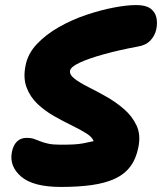

<svg xmlns="http://www.w3.org/2000/svg" viewBox="-20 -730 640 759"><path d="M221 9Q111 9 63.5 -32Q16 -73 27 -129Q32 -155 46.5 -170Q61 -185 86 -185Q102 -185 114 -181Q126 -177 139 -171.5Q152 -166 171 -162Q190 -158 219 -158Q249 -158 270 -159Q291 -160 309.5 -163.5Q328 -167 350 -172Q345 -188 321 -203Q297 -218 263 -234.5Q229 -251 193 -271.5Q157 -292 128 -319.5Q99 -347 85 -384.5Q71 -422 81 -471Q90 -518 126 -556Q162 -594 213 -623Q264 -652 320.5 -671Q377 -690 429 -700Q481 -710 518 -710Q556 -710 574.5 -696.5Q593 -683 598 -661.5Q603 -640 598 -615Q593 -590 575 -570.5Q557 -551 525 -546Q450 -532 390.5 -515.5Q331 -499 295.5 -482.5Q260 -466 257 -451Q254 -435 274.5 -419Q295 -403 329 -386Q363 -369 401 -347.5Q439 -326 471 -298Q503 -270 520 -233.5Q537 -197 527 -148Q518 -102 495 -71.5Q472 -41 434 -23.5Q396 -6 343 1.5Q290 9 221 9Z"/></svg>

Font: Shantell Sans Light ExtraBold
Style: Italic
Weight: 800
Italic angle: -11°
Version: Version 1.008;[ac192a2d6]